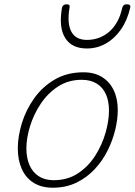

<svg xmlns="http://www.w3.org/2000/svg" viewBox="-20 -856 629 895"><path d="M226 19Q173 19 136.5 -4Q100 -27 81.5 -68.5Q63 -110 63 -164Q63 -220 82 -282Q101 -344 139.5 -398Q178 -452 235.5 -485.5Q293 -519 369 -519Q420 -519 455.5 -497Q491 -475 510 -435.5Q529 -396 529 -343Q529 -301 517.5 -252.5Q506 -204 482.5 -156Q459 -108 422.5 -68.5Q386 -29 337 -5Q288 19 226 19ZM230 -16Q295 -16 343.5 -48Q392 -80 424 -130.5Q456 -181 472 -237Q488 -293 488 -341Q488 -384 474 -416Q460 -448 431.5 -466Q403 -484 361 -484Q299 -484 251 -453Q203 -422 170 -372.5Q137 -323 120 -267.5Q103 -212 103 -164Q103 -120 117.5 -86.5Q132 -53 160.5 -34.5Q189 -16 230 -16ZM385 -630Q314 -630 283.5 -679.5Q253 -729 269 -820Q271 -828 276 -832Q281 -836 290 -836Q300 -836 303 -832Q306 -828 304 -820Q292 -747 312.5 -708.5Q333 -670 385 -670Q445 -670 489.5 -708.5Q534 -747 550 -820Q552 -828 557 -832Q562 -836 572 -836Q581 -836 585 -832Q589 -828 587 -820Q573 -760 543 -717.5Q513 -675 472.5 -652.5Q432 -630 385 -630Z"/></svg>

Font: Playwrite RO Thin
Style: Regular
Weight: 250
Version: Version 1.002